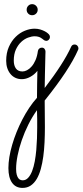

<svg xmlns="http://www.w3.org/2000/svg" viewBox="-20 -376 398 925"><path d="M195.3 47.9Q287.1 -71.8 322.8 -150.9Q325.2 -156.2 329.3 -158.9Q333.5 -161.6 338.9 -161.6Q347.2 -161.6 352.5 -156Q357.9 -150.4 357.9 -143.1Q357.9 -139.6 356.4 -136.2Q335 -87.4 295.4 -27.3Q255.9 32.7 195.3 108.4Q195.3 139.2 195.8 169.9Q196.3 200.7 196.3 237.3Q196.3 273.9 194.6 309.8Q192.9 345.7 188.5 378.2Q184.1 410.6 176.5 438.2Q168.9 465.8 157 486.1Q145 506.3 128.2 517.8Q111.3 529.3 88.4 529.3Q55.7 529.3 38.1 504.4Q20.5 479.5 20.5 433.6Q20.5 409.2 25.1 380.6Q29.8 352.1 38.6 321.8Q47.4 291.5 59.8 260.5Q72.3 229.5 87.4 200.2Q102.5 170.9 120.4 144Q138.2 117.2 158.2 95.2Q158.7 61 158.9 27.3Q159.2 -6.3 160.2 -34.7Q145.5 -16.1 125.2 -5.4Q105 5.4 85 5.4Q67.9 5.4 54 -1.2Q40 -7.8 30.3 -19.8Q20.5 -31.7 15.1 -47.9Q9.8 -64 9.8 -83Q9.8 -121.1 22.7 -150.1Q35.6 -179.2 55.7 -198.7Q75.7 -218.3 99.9 -228Q124 -237.8 146.5 -237.8Q161.6 -237.8 174.3 -233.9Q187 -230 196 -225.1Q205.1 -220.2 210 -215.8Q214.8 -211.4 215.3 -210.9Q220.7 -205.1 220.7 -197.8Q220.7 -190.4 215.3 -184.8Q210 -179.2 202.6 -179.2Q195.8 -179.2 189.5 -184.6Q187.5 -186 184.3 -188.7Q181.2 -191.4 176 -194.3Q170.9 -197.3 163.8 -199.2Q156.7 -201.2 147 -201.2Q132.3 -201.2 114.7 -194.6Q97.2 -188 82 -173.8Q66.9 -159.7 56.6 -137.5Q46.4 -115.2 46.4 -84Q46.4 -60.5 56.6 -46.1Q66.9 -31.7 88.4 -31.7Q98.6 -31.7 110.1 -37.6Q121.6 -43.5 132.3 -55.7Q143.1 -67.9 151.1 -86.4Q159.2 -105 162.6 -130.4Q163.6 -137.2 168.9 -141.8Q174.3 -146.5 181.6 -146.5Q189.9 -146.5 194.6 -140.6Q199.2 -134.8 199.2 -127.4Q199.2 -127 198.7 -112.5Q198.2 -98.1 197.8 -74.2Q197.3 -50.3 196.5 -18.8Q195.8 12.7 195.3 47.9ZM158.2 154.8Q135.3 186.5 116.7 223.9Q98.1 261.2 85 299.3Q71.8 337.4 64.7 373.3Q57.6 409.2 57.6 437.5Q57.6 455.6 60.8 466.3Q64 477.1 68.6 482.9Q73.2 488.8 78.9 490.7Q84.5 492.7 89.4 492.7Q104.5 492.7 115.7 480.5Q127 468.3 134.8 448Q142.6 427.7 147.5 401.4Q152.3 375 154.8 346.9Q157.2 318.8 158.2 291Q159.2 263.2 159.2 239.7Q159.2 218.8 159.2 197.8Q159.2 176.8 158.2 154.8ZM161.6 -329.1Q161.6 -317.9 153.8 -310.3Q146 -302.7 134.8 -302.7Q123.5 -302.7 116 -310.3Q108.4 -317.9 108.4 -329.1Q108.4 -340.3 116 -348.1Q123.5 -356 134.8 -356Q146 -356 153.8 -348.1Q161.6 -340.3 161.6 -329.1Z"/></svg>

Font: Sacramento
Style: Regular
Weight: 400
Designer: Astigmatic (AOETI)
Foundry: Astigmatic (AOETI)
Version: Version 1.000